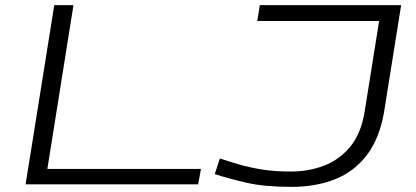

<svg xmlns="http://www.w3.org/2000/svg" viewBox="-20 -720 1626 750"><path d="M80 0 192 -700H267L165 -60H765L754 0ZM819 -40 839 -101Q875 -89 914.5 -77.5Q954 -66 1003 -58Q1052 -50 1116 -50Q1188 -50 1248.5 -74Q1309 -98 1350.5 -150Q1392 -202 1405 -288L1461 -638H985L995 -700H1547L1480 -281Q1462 -178 1412.5 -113.5Q1363 -49 1288 -19.5Q1213 10 1119 10Q1014 10 944 -6Q874 -22 819 -40Z"/></svg>

Font: Georama ExtraExtended Light
Style: Italic
Weight: 300
Width: 8
Italic angle: -9°
Designer: Jean-Baptiste Levee
Foundry: Production Type
Version: Version 1.000